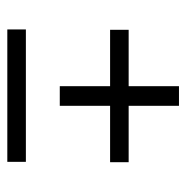

<svg xmlns="http://www.w3.org/2000/svg" viewBox="-12 -598 521 538"><g transform="rotate(90 249.0 -329.5)"><path d="M222 -236V-570H277V-236ZM64 -377V-429H435V-377ZM63 -89V-141H434V-89Z"/></g></svg>

Font: Bricolage Grotesque 96pt ExtraBold ExtraLight
Style: Regular
Weight: 250
Version: Version 1.001;gftools[0.9.33.dev8+g029e19f]